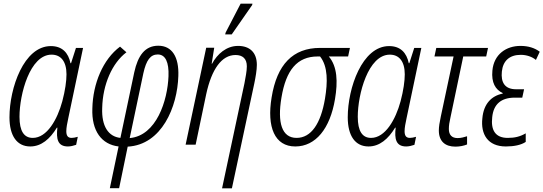

<svg xmlns="http://www.w3.org/2000/svg" viewBox="-20 -794 2983 1054"><path d="M146 10C207 10 254 -31 292 -93H295C288 -32 296 10 353 10C367 10 384 6 398 1L407 -43C393 -39 382 -37 373 -37C351 -37 344 -51 344 -74C344 -93 349 -118 355 -146L436 -531H397L370 -447H367C355 -505 321 -541 259 -541C111 -541 32 -311 32 -150C32 -47 74 10 146 10ZM160 -37C112 -37 87 -74 87 -153C87 -276 144 -494 263 -494C314 -494 345 -457 345 -386C345 -350 338 -298 322 -238C295 -138 238 -37 160 -37Z M583 239H634L681 11C868 1 954 -207 959 -377C963 -482 924 -543 849 -543C776 -543 737 -489 717 -397L641 -37C575 -44 537 -101 541 -201C544 -331 596 -448 674 -507L639 -538C545 -468 490 -335 487 -199C482 -75 538 -1 631 10ZM692 -36 767 -392C783 -464 806 -495 846 -495C888 -495 908 -453 905 -376C900 -242 839 -49 692 -36Z M1216 -605H1252L1364 -766L1366 -774H1301L1219 -616ZM1322 -337 1199 240H1253L1376 -336C1383 -369 1390 -410 1390 -438C1390 -507 1350 -542 1287 -542C1223 -542 1173 -498 1144 -444H1142L1156 -532H1112L999 0H1054L1112 -277C1142 -415 1197 -492 1273 -492C1312 -492 1335 -472 1335 -430C1335 -403 1328 -370 1322 -337Z M1601 10C1713 10 1792 -88 1819 -250C1835 -345 1832 -429 1785 -484H1891L1901 -531H1737C1588 -531 1500 -440 1471 -259C1444 -96 1488 10 1601 10ZM1608 -37C1527 -37 1502 -121 1525 -258C1550 -409 1611 -484 1724 -484H1737C1781 -429 1779 -342 1764 -252C1741 -115 1688 -37 1608 -37Z M2003 10C2064 10 2111 -31 2149 -93H2152C2145 -32 2153 10 2210 10C2224 10 2241 6 2255 1L2264 -43C2250 -39 2239 -37 2230 -37C2208 -37 2201 -51 2201 -74C2201 -93 2206 -118 2212 -146L2293 -531H2254L2227 -447H2224C2212 -505 2178 -541 2116 -541C1968 -541 1889 -311 1889 -150C1889 -47 1931 10 2003 10ZM2017 -37C1969 -37 1944 -74 1944 -153C1944 -276 2001 -494 2120 -494C2171 -494 2202 -457 2202 -386C2202 -350 2195 -298 2179 -238C2152 -138 2095 -37 2017 -37Z M2480 11C2504 11 2527 6 2544 -1V-46C2528 -41 2511 -36 2492 -36C2460 -36 2444 -54 2444 -86C2444 -105 2447 -124 2453 -150L2523 -484H2649L2659 -531H2375L2365 -484H2470L2400 -155C2393 -123 2389 -97 2389 -78C2389 -18 2424 11 2480 11Z M2757 10C2802 10 2841 2 2866 -15V-62C2835 -44 2806 -37 2767 -37C2699 -37 2674 -80 2682 -150C2689 -223 2732 -258 2806 -258H2847L2857 -304H2813C2750 -304 2729 -343 2735 -401C2741 -460 2777 -493 2839 -493C2871 -493 2902 -482 2922 -465L2943 -510C2915 -531 2880 -542 2837 -542C2760 -542 2691 -497 2683 -406C2677 -341 2699 -302 2740 -283L2739 -280C2679 -268 2635 -225 2628 -145C2618 -58 2657 10 2757 10Z"/></svg>

Font: Noto Sans Condensed Light
Style: Italic
Weight: 300
Width: 3
Italic angle: -12°
Designer: Monotype Design Team
Foundry: Monotype Imaging Inc.
Version: Version 2.013